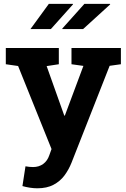

<svg xmlns="http://www.w3.org/2000/svg" viewBox="-20 -782 667 1015"><path d="M177.2 213.4Q158.7 213.4 137.9 210.2Q117.2 207 98.6 201.7L114.7 97.2Q124 99.1 135.3 100.1Q146.5 101.1 154.8 101.1Q185.5 101.1 208 85Q230.5 68.8 240.7 38.6L252.4 5.9L75.7 -433.1L10.7 -442.4V-528.3H291V-442.4L226.6 -432.6L319.8 -170.9H322.8L420.9 -433.6L357.9 -442.4V-528.3H619.1V-442.4L559.6 -434.1L357.9 78.6Q343.3 115.2 320.6 145.8Q297.9 176.3 262.9 194.8Q228 213.4 177.2 213.4ZM310.1 -628.4 309.1 -630.9 426.3 -761.7H561.5L562.5 -758.8L419.4 -628.4ZM144.5 -628.4H141.1L238.3 -761.7H365.2L366.2 -759.3L249 -628.4Z"/></svg>

Font: Robotiche
Style: Bold
Weight: 700
Designer: Google
Version: Version 2.001